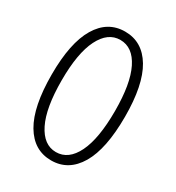

<svg xmlns="http://www.w3.org/2000/svg" viewBox="-180 -852 895 975"><g transform="rotate(30 267.0 -364.5)"><path d="M267.6 12.7Q166 12.7 109.4 -83Q52.7 -178.7 52.7 -367.2Q52.7 -552.7 109.4 -647.5Q166 -742.2 267.6 -742.2Q369.1 -742.2 425.8 -647.5Q482.4 -552.7 482.4 -367.2Q482.4 -178.7 425.8 -83Q369.1 12.7 267.6 12.7ZM267.6 -36.1Q340.8 -36.1 382.3 -120.6Q423.8 -205.1 423.8 -367.2Q423.8 -526.4 382.3 -609.9Q340.8 -693.4 267.6 -693.4Q195.3 -693.4 153.3 -609.9Q111.3 -526.4 111.3 -367.2Q111.3 -205.1 153.3 -120.6Q195.3 -36.1 267.6 -36.1Z"/></g></svg>

Font: irohamaru Light
Style: Regular
Weight: 200
Designer: [Source Han Sans]
Ryoko NISHIZUKA  (kana & ideographs); Paul D. Hunt (Latin, Greek & Cyrillic); Wenlong ZHANG  (bopomofo
Version: Version 1.01